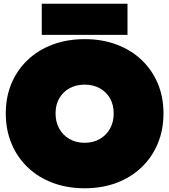

<svg xmlns="http://www.w3.org/2000/svg" viewBox="-20 -996 908 1030"><path d="M434 14Q340.5 14 262.8 -15.2Q185 -44.5 128.8 -98.2Q72.5 -152 41.8 -225.5Q11 -299 11 -388Q11 -476 41.8 -548.8Q72.5 -621.5 128.8 -674.8Q185 -728 262.8 -757Q340.5 -786 434.5 -786Q528 -786 605.5 -757Q683 -728 739.2 -674.8Q795.5 -621.5 826.2 -548.8Q857 -476 857 -388Q857 -299 826.2 -225.5Q795.5 -152 739.2 -98.2Q683 -44.5 605.5 -15.2Q528 14 434 14ZM434 -230Q480 -230 515.2 -250.2Q550.5 -270.5 570.2 -306Q590 -341.5 590 -388Q590 -433.5 570.2 -468.2Q550.5 -503 515.2 -522.5Q480 -542 434 -542Q388 -542 352.8 -522.5Q317.5 -503 297.8 -468.2Q278 -433.5 278 -388Q278 -341.5 297.8 -306Q317.5 -270.5 352.8 -250.2Q388 -230 434 -230ZM664 -976V-809H204V-976Z"/></svg>

Font: Hepta Slab Black
Style: Regular
Weight: 900
Designer: Michael LaGattuta
Foundry: Michael LaGattuta
Version: Version 1.102